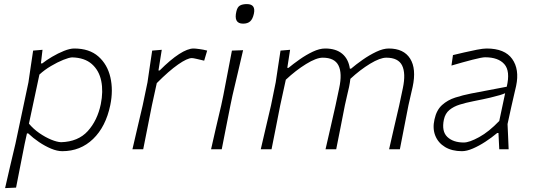

<svg xmlns="http://www.w3.org/2000/svg" viewBox="-20 -748 2676 962"><path d="M5.5 194.5Q18 139 30.5 85.8Q43 32.5 57.5 -28.5L122.5 -335.5Q128 -373.5 134 -414Q140 -454.5 146 -494.5L193 -498.5L185 -430.5H192Q211.5 -446 241 -463.5Q270.5 -481 300.5 -493Q330.5 -505 352 -505Q427.5 -505 472.8 -465.2Q518 -425.5 533 -360.8Q548 -296 532.5 -221Q510 -113 446.5 -51.8Q383 9.5 292 9.5Q266.5 9.5 236 -3.2Q205.5 -16 175.5 -36.2Q145.5 -56.5 121.5 -79.5H115L103.5 -27Q91.5 33.5 81.5 84.8Q71.5 136 60.5 192ZM286 -35.5Q371.5 -38 419.8 -91.2Q468 -144.5 485 -226Q498 -290 487.2 -342.5Q476.5 -395 440.2 -427Q404 -459 341 -460.5Q325.5 -459.5 296.8 -448Q268 -436.5 235.5 -417.2Q203 -398 177.5 -374.5L125 -128.5Q147.5 -101.5 177.2 -81Q207 -60.5 236 -48.5Q265 -36.5 286 -35.5Z M643.5 0Q656.5 -56 668.5 -107.5Q680.5 -159 695 -220.5L719 -335.5Q724.5 -373.5 730.5 -414Q736.5 -454.5 742.5 -494.5L790.5 -498.5L774 -395H780Q834 -449 877.2 -477Q920.5 -505 950 -505Q958 -505 978.8 -502.2Q999.5 -499.5 1018 -494.5L1003 -444Q984 -448.5 965.8 -452.8Q947.5 -457 941.5 -457Q918.5 -457 872.5 -425Q826.5 -393 765.5 -331.5L741 -219.5Q729 -158.5 718.8 -107.2Q708.5 -56 697.5 0Z M1037.5 0Q1050 -56 1062 -107.8Q1074 -159.5 1088.5 -220.5L1099 -270.5Q1111 -333.5 1121.2 -386Q1131.5 -438.5 1142 -494.5L1198 -496.5Q1185 -440.5 1172.5 -387Q1160 -333.5 1145 -270.5L1134.5 -220.5Q1122.5 -159.5 1112.2 -107.8Q1102 -56 1091 0ZM1198 -629.5Q1149.5 -629.5 1164.5 -691.5Q1169.5 -713 1182.2 -720.2Q1195 -727.5 1217 -727.5Q1262.5 -727.5 1252 -679Q1246 -652 1233.2 -640.8Q1220.5 -629.5 1198 -629.5Z M1286.5 0Q1299.5 -56 1311.5 -107.5Q1323.5 -159 1338 -220.5L1361.5 -336Q1367 -373.5 1373.2 -414Q1379.5 -454.5 1385.5 -494.5L1433.5 -498.5L1419.5 -408H1425.5Q1449 -427.5 1481.2 -450.2Q1513.5 -473 1547.2 -489Q1581 -505 1609 -505Q1663 -505 1694.5 -478.8Q1726 -452.5 1733 -404H1739Q1763.5 -425 1797 -448.5Q1830.5 -472 1865.2 -488.5Q1900 -505 1928 -505Q2003 -505 2035 -454.2Q2067 -403.5 2047.5 -312.5Q2043 -291.5 2037.8 -270.2Q2032.5 -249 2026.5 -220.5Q2014.5 -159.5 2004.5 -107.8Q1994.5 -56 1983.5 0H1929.5Q1942.5 -56.5 1954.2 -108Q1966 -159.5 1980 -219L1998.5 -306.5Q2014 -380.5 1994.8 -419.8Q1975.5 -459 1915.5 -459Q1884.5 -459 1834.5 -428.8Q1784.5 -398.5 1735.5 -353Q1733.5 -334.5 1729 -312.5Q1724.5 -291.5 1719.2 -270.2Q1714 -249 1708 -220.5Q1696 -159.5 1685.8 -107.2Q1675.5 -55 1664.5 0H1611Q1624 -56.5 1635.8 -108Q1647.5 -159.5 1661 -219L1679.5 -306.5Q1695.5 -380.5 1676 -419.8Q1656.5 -459 1597 -459Q1565 -459 1513.5 -427.2Q1462 -395.5 1412 -348.5L1384 -220Q1372.5 -160 1362 -108Q1351.5 -56 1340.5 0Z M2294.5 9.5Q2245 9.5 2210.2 -11.2Q2175.5 -32 2161 -68.2Q2146.5 -104.5 2157 -150Q2167 -196.5 2195 -221.8Q2223 -247 2261.2 -259.2Q2299.5 -271.5 2340.5 -279.5L2519 -313.5Q2537.5 -392 2507 -426.5Q2476.5 -461 2410.5 -461Q2395 -461 2347.5 -448.8Q2300 -436.5 2242 -419.5L2249.5 -472Q2272.5 -477.5 2305.5 -485.2Q2338.5 -493 2369.8 -499Q2401 -505 2418 -505Q2509 -505 2546.2 -452.8Q2583.5 -400.5 2566 -317.5Q2561.5 -296 2555 -270Q2548.5 -244 2541.5 -211L2523 -126.5Q2524.5 -94.5 2525.8 -65Q2527 -35.5 2528.5 0H2481.5L2477.5 -81.5H2471Q2443.5 -58.5 2411.8 -37.8Q2380 -17 2349.2 -3.8Q2318.5 9.5 2294.5 9.5ZM2304 -34Q2331.5 -34 2380.8 -61Q2430 -88 2481.5 -142L2511 -281Q2501 -276.5 2484.8 -271.5Q2468.5 -266.5 2437.2 -259Q2406 -251.5 2350 -240.5Q2314.5 -233.5 2283.8 -224Q2253 -214.5 2231.8 -197Q2210.5 -179.5 2204 -148.5Q2192 -90 2221.2 -62Q2250.5 -34 2304 -34Z"/></svg>

Font: Commissioner Loud ExtraLight
Style: Italic
Weight: 200
Italic angle: -12°
Designer: Kostas Bartsokas
Foundry: Kostas Bartsokas
Version: Version 1.000; ttfautohint (v1.8.3)